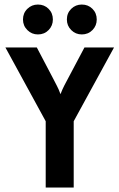

<svg xmlns="http://www.w3.org/2000/svg" viewBox="-20 -837 533 857"><path d="M184 0V-295.8L4.2 -625H144.4L218.1 -484.7Q225.7 -469.4 234 -453.8Q242.4 -438.2 250 -416.7Q258.3 -438.2 266.3 -453.8Q274.3 -469.4 282.6 -484.7L356.9 -625H488.9L309 -295.8V0ZM345.1 -683.3Q317.4 -683.3 297.9 -702.8Q278.5 -722.2 278.5 -750Q278.5 -778.5 297.9 -797.6Q317.4 -816.7 345.1 -816.7Q373.6 -816.7 392.7 -797.6Q411.8 -778.5 411.8 -750Q411.8 -722.2 392.7 -702.8Q373.6 -683.3 345.1 -683.3ZM149.3 -683.3Q121.5 -683.3 102.1 -702.8Q82.6 -722.2 82.6 -750Q82.6 -778.5 102.1 -797.6Q121.5 -816.7 149.3 -816.7Q177.8 -816.7 196.9 -797.6Q216 -778.5 216 -750Q216 -722.2 196.9 -702.8Q177.8 -683.3 149.3 -683.3Z"/></svg>

Font: Afacad Flux
Style: Bold
Weight: 700
Designer: Kristian Moeller
Foundry: Dicotype
Version: Version 1.100